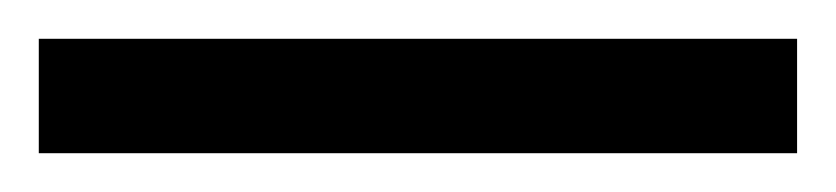

<svg xmlns="http://www.w3.org/2000/svg" viewBox="-25 63 431 99"><path d="M-5 142H386V83H-5Z"/></svg>

Font: Noto Serif Hebrew ExtraCondensed Black
Style: Regular
Weight: 900
Width: 2
Designer: Monotype Design Team
Foundry: Monotype Imaging Inc.
Version: Version 2.004